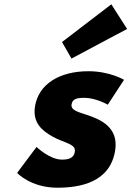

<svg xmlns="http://www.w3.org/2000/svg" viewBox="-20 -860 612 895"><path d="M392.3 -528C257.3 -528 159.1 -468 143 -363C131.3 -286 177.8 -250 225.6 -223C279 -193 334.6 -190 328.9 -153C323.7 -119 293.3 -116 268.3 -116C211.3 -116 150.3 -175 150.3 -175L59.8 -54C59.8 -54 123.2 15 247.2 15C352.2 15 493.9 -9 517 -160C533.1 -265 450.9 -303 386.1 -324C344.2 -338 309.4 -346 313.6 -373C317.2 -397 334.3 -404 373.3 -404C427.3 -404 482.4 -372 482.4 -372L558.2 -488C558.2 -488 491.3 -528 392.3 -528ZM269.1 -664 313.3 -587 572.4 -725 499 -840Z"/></svg>

Font: Sztylet
Style: BdObl
Weight: 700
Foundry: Cannot Into Space Fonts, PlusOne Fonts
Version: Version 0.12